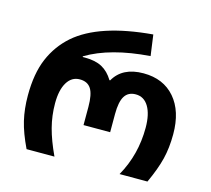

<svg xmlns="http://www.w3.org/2000/svg" viewBox="-109 -901 1133 1031"><g transform="rotate(15 458.0 -385.5)"><path d="M54 -281Q54 -403 89.5 -486.5Q125 -570 192 -629Q326 -746 620 -771L636 -655Q417 -639 285 -560V-556H299Q356 -556 393 -536Q430 -516 456 -473H460Q507 -556 624 -556Q735 -556 798.5 -482.5Q862 -409 862 -281Q862 -205 846.5 -142.5Q831 -80 794 0H639Q710 -126 710 -276Q710 -351 684.5 -393.5Q659 -436 613 -436Q571 -436 551.5 -404.5Q532 -373 532 -305V-204H384V-305Q384 -375 364.5 -405.5Q345 -436 302 -436Q257 -436 231.5 -394Q206 -352 206 -278Q206 -209 223 -144Q240 -79 277 0H122Q84 -79 69 -142.5Q54 -206 54 -281Z"/></g></svg>

Font: Noto Sans Georgian
Style: Regular
Weight: 600
Designer: Monotype Design team
Foundry: Monotype Imaging Inc.
Version: Version 1.000